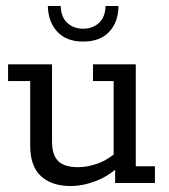

<svg xmlns="http://www.w3.org/2000/svg" viewBox="-20 -612 565 642"><path d="M216 10Q153 10 117 -23Q81 -56 81 -125V-341H7V-397H154V-139Q154 -94 174.5 -73.5Q195 -53 241 -53Q273 -53 307.5 -65.5Q342 -78 380 -111L360 -82V-341H291V-397H434V-56H498V0H365V-58L384 -61Q347 -25 302.5 -7.5Q258 10 216 10ZM258 -473Q202 -473 171.5 -506Q141 -539 140 -592H183Q184 -555 205 -535.5Q226 -516 258 -516Q290 -516 311 -535.5Q332 -555 333 -592H376Q376 -539 345.5 -506Q315 -473 258 -473Z"/></svg>

Font: Rokkitt
Style: Regular
Weight: 400
Designer: Vernon Adams
Foundry: Vernon Adams
Version: Version 3.103